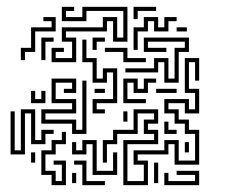

<svg xmlns="http://www.w3.org/2000/svg" viewBox="-20 -526 662 562"><path d="M131 -344V-386H167V-374H143V-356H191V-404H161V-446H281V-476H323V-416H341V-494H233V-464H161V-506H197V-494H173V-476H221V-506H353V-404H311V-464H293V-434H173V-416H203V-344ZM371 -470V-506H437V-494H383V-470ZM41 -350V-386H71V-446H131V-464H107V-476H143V-434H83V-374H53V-350ZM371 -380V-446H401V-476H443V-446H461V-476H497V-464H473V-434H431V-464H413V-434H383V-380ZM497 -434V-446H527V-434ZM101 -350V-416H137V-404H113V-350ZM251 -380V-416H287V-404H263V-380ZM461 -284V-344H443V-314H347V-326H431V-356H473V-296H491V-386H521V-404H413V-386H467V-374H401V-416H533V-374H503V-284ZM251 -194V-236H311V-314H293V-284H251V-344H221V-410H233V-356H263V-296H281V-326H323V-224H263V-206H287V-194ZM341 -344V-374H287V-386H353V-356H407V-344ZM341 16V-116H431V-134H401V-176H431V-194H383V-134H323V-104H293V-50H281V-116H311V-146H371V-206H443V-164H413V-146H443V-104H353V4H401V-44H371V-86H461V-116H503V-56H551V-134H521V-164H491V-194H461V-236H533V-206H551V-254H521V-356H563V-290H551V-344H533V-266H563V-194H521V-224H473V-206H503V-176H533V-146H563V-44H491V-104H473V-74H383V-56H413V16ZM191 -134V-164H101V-206H191V-224H131V-296H203V-254H167V-266H191V-284H143V-236H203V-194H113V-176H203V-146H221V-290H233V-134ZM341 -224V-296H383V-266H401V-296H437V-284H413V-254H371V-284H353V-236H407V-224ZM257 -254V-266H287V-254ZM437 -254V-266H497V-254ZM71 -224V-260H83V-236H101V-260H113V-224ZM11 -74V-200H23V-86H41V-206H83V-116H101V-146H137V-134H113V-104H71V-194H53V-74ZM341 -170V-200H353V-170ZM461 -134V-170H473V-146H497V-134ZM131 16V-14H101V-86H131V-116H161V-140H173V-104H143V-74H113V-26H143V4H161V-44H137V-56H173V16ZM251 -14V-104H233V-74H191V-110H203V-86H221V-116H263V-26H311V-80H323V-14ZM521 -80V-110H533V-80ZM71 -50V-80H83V-50ZM221 16V-44H197V-56H233V4H287V16ZM431 10V-50H443V10ZM461 16V-20H473V4H551V-14H497V-26H563V16ZM191 10V-20H203V10Z"/></svg>

Font: Rubik Maze
Style: Regular
Weight: 400
Designer: Hubert and Fischer, NaN
Foundry: Hubert and Fischer, NaN
Version: Version 2.200